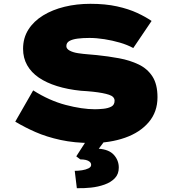

<svg xmlns="http://www.w3.org/2000/svg" viewBox="-20 -740 934 1007"><path d="M460 10Q371 10 297.5 -6Q224 -22 166 -47.5Q108 -73 60 -102L154 -266Q239 -212 325 -189.5Q411 -167 478 -167Q497 -167 522 -169.5Q547 -172 564 -181Q581 -190 581 -212Q581 -222 574 -230Q567 -238 552 -243Q537 -248 516 -252Q495 -256 467 -259Q439 -262 404 -264Q335 -271 279 -288.5Q223 -306 183.5 -333Q144 -360 122.5 -398Q101 -436 101 -484Q101 -541 129 -585Q157 -629 206 -659Q255 -689 318.5 -704.5Q382 -720 454 -720Q533 -720 594 -706.5Q655 -693 700 -672Q745 -651 775 -630L679 -488Q648 -505 608.5 -516.5Q569 -528 527.5 -534.5Q486 -541 449 -541Q414 -541 387 -537.5Q360 -534 344 -525Q328 -516 328 -498Q328 -484 345.5 -474.5Q363 -465 389.5 -461Q416 -457 443 -455Q470 -453 488 -451Q547 -445 604 -434.5Q661 -424 707 -402Q753 -380 779.5 -339Q806 -298 806 -230Q806 -153 760 -99Q714 -45 635.5 -17.5Q557 10 460 10ZM383 247 372 156Q390 156 410 153Q430 150 444 143Q458 136 458 125Q458 115 450.5 108.5Q443 102 430.5 99Q418 96 401 96L380 80L447 -24H546L498 40Q552 44 577.5 72.5Q603 101 603 139Q603 173 582.5 194.5Q562 216 528.5 228Q495 240 457 244Q419 248 383 247Z"/></svg>

Font: Lexend Tera Black
Style: Regular
Weight: 900
Version: Version 1.007